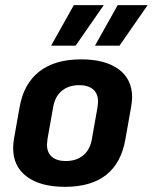

<svg xmlns="http://www.w3.org/2000/svg" viewBox="-20 -712 592 744"><path d="M31 -138Q31 -155 34 -173L56 -297Q72 -388 132.5 -435Q193 -482 294 -482Q388 -482 440 -443.5Q492 -405 492 -335Q492 -323 488 -297L466 -173Q434 12 232 12Q137 12 84 -27.5Q31 -67 31 -138ZM336 -173 358 -297Q360 -313 360 -318Q360 -349 341 -365.5Q322 -382 287 -382Q246 -382 219.5 -360Q193 -338 186 -297L164 -173Q162 -157 162 -152Q162 -121 181 -104.5Q200 -88 235 -88Q276 -88 302.5 -110Q329 -132 336 -173ZM266 -692H382L273 -535H178ZM436 -692H552L443 -535H348Z"/></svg>

Font: KoHo
Style: Bold Italic
Weight: 700
Italic angle: -10°
Version: Version 1.000; ttfautohint (v1.6)